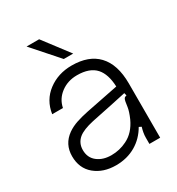

<svg xmlns="http://www.w3.org/2000/svg" viewBox="-183 -879 927 1005"><g transform="rotate(-30 280.5 -376.5)"><path d="M48 -146Q48 -219 107 -261Q133 -279 164.5 -289.5Q196 -300 235 -308L431 -347Q428 -423 394 -461Q358 -501 282 -501Q226 -501 184.5 -470Q143 -439 133 -389H68Q80 -468 140.5 -513.5Q201 -559 283 -559Q386 -559 440 -502Q496 -443 496 -328V0H431V-38Q431 -65 441 -98L427 -105Q396 -51 345 -21Q292 10 225 10Q148 10 98 -31.5Q48 -73 48 -146ZM324 -70Q378 -96 408 -161Q425 -200 428.5 -224.5Q432 -249 433 -254Q435 -266 439 -272Q443 -278 454 -280L450 -296Q416 -288 357 -276L236 -251Q172 -237 144 -214Q113 -188 113 -146Q113 -100 146 -74Q179 -48 230 -48Q280 -48 324 -70ZM205 -763 322 -609H265L129 -763Z"/></g></svg>

Font: Open Sauce Sans Light
Style: Regular
Weight: 300
Designer: Alfredo Marco Pradil
Foundry: Creative Sauce Fz LLC
Version: Version 1.477